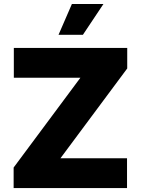

<svg xmlns="http://www.w3.org/2000/svg" viewBox="-20 -949 711 969"><path d="M48.8 0H621.1V-150.4H285.2L622.1 -603.5V-707H49.8V-556.6H385.7L48.8 -103.5ZM275.4 -773.4H398.4L502 -928.7H342.8Z"/></svg>

Font: Pretendard Black
Style: Regular
Weight: 900
Designer: Base glyphs from Inter by Rasmus Andersson; Hangeul glyphs from Noto Sans CJK(Source Han Sans) by Jang Soo-young and Kan
Foundry: Kil Hyung-jin
Version: Version 1.309;Glyphs 3.2 (3225)